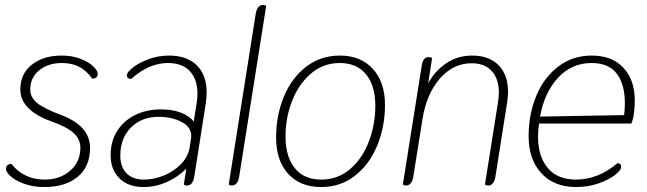

<svg xmlns="http://www.w3.org/2000/svg" viewBox="-20 -744 2608 774"><path d="M4 -63Q4 -73 10 -78Q16 -83 27 -83Q49 -53 83.5 -36.5Q118 -20 159 -20Q222 -20 263 -56Q304 -92 304 -148Q304 -183 276.5 -208Q249 -233 186 -255Q62 -300 62 -383Q62 -447 108.5 -483.5Q155 -520 229 -520Q271 -520 304.5 -507Q338 -494 356 -476.5Q374 -459 374 -447Q374 -427 352 -427Q329 -459 299.5 -474.5Q270 -490 230 -490Q174 -490 138 -460.5Q102 -431 102 -383Q102 -351 130 -328.5Q158 -306 225 -281Q343 -237 343 -148Q343 -72 293 -31Q243 10 159 10Q113 10 77.5 -3Q42 -16 23 -33.5Q4 -51 4 -63Z M426 -118Q426 -174 452 -215.5Q478 -257 524 -280Q570 -303 629 -303Q675 -303 709 -290Q743 -277 761 -254L773 -330Q776 -350 776 -367Q776 -424 745.5 -457Q715 -490 657 -490Q581 -490 509 -426Q489 -426 492 -444Q494 -455 518 -473.5Q542 -492 580.5 -506Q619 -520 661 -520Q734 -520 773.5 -480.5Q813 -441 813 -372Q813 -353 810 -330L763 -31Q757 4 733 4Q728 4 721 0L731 -64Q697 -30 652 -10Q607 10 559 10Q497 10 461.5 -25Q426 -60 426 -118ZM745 -152 750 -185Q751 -189 751 -195Q751 -232 712 -252.5Q673 -273 619 -273Q551 -273 508 -230Q465 -187 465 -116Q465 -71 490 -45.5Q515 -20 560 -20Q600 -20 640.5 -36.5Q681 -53 710 -83Q739 -113 745 -152Z M902 0 1011 -689Q1017 -724 1041 -724Q1048 -724 1053 -720L944 -31Q938 4 914 4Q909 4 902 0Z M1093 -190Q1093 -278 1124 -353.5Q1155 -429 1213.5 -474.5Q1272 -520 1350 -520Q1434 -520 1483 -466.5Q1532 -413 1532 -321Q1532 -234 1501 -158Q1470 -82 1411.5 -36Q1353 10 1275 10Q1190 10 1141.5 -43.5Q1093 -97 1093 -190ZM1493 -318Q1493 -399 1455.5 -444.5Q1418 -490 1350 -490Q1283 -490 1233.5 -447.5Q1184 -405 1157.5 -337Q1131 -269 1131 -194Q1131 -112 1168.5 -66Q1206 -20 1275 -20Q1342 -20 1391.5 -62.5Q1441 -105 1467 -173.5Q1493 -242 1493 -318Z M1604 0 1680 -479Q1685 -514 1709 -514Q1715 -514 1722 -510L1706 -408Q1733 -458 1779 -489Q1825 -520 1883 -520Q1952 -520 1990 -481Q2028 -442 2028 -374Q2028 -356 2025 -335L1977 -31Q1971 4 1947 4Q1942 4 1935 0L1988 -335Q1991 -355 1991 -371Q1991 -426 1962.5 -457.5Q1934 -489 1881 -489Q1807 -489 1753 -427Q1699 -365 1683 -263L1646 -31Q1640 4 1616 4Q1611 4 1604 0Z M2111 -195Q2111 -282 2141.5 -356.5Q2172 -431 2230 -475.5Q2288 -520 2366 -520Q2447 -520 2493 -471Q2539 -422 2539 -338Q2539 -315 2535.5 -287.5Q2532 -260 2525 -246H2153Q2149 -221 2149 -192Q2149 -114 2188 -67Q2227 -20 2302 -20Q2391 -20 2469 -86Q2484 -86 2484 -71Q2484 -58 2459 -38.5Q2434 -19 2392.5 -4.5Q2351 10 2302 10Q2214 10 2162.5 -45.5Q2111 -101 2111 -195ZM2496 -280Q2499 -306 2499 -328Q2499 -404 2466.5 -447Q2434 -490 2365 -490Q2285 -490 2230 -431Q2175 -372 2157 -274Z"/></svg>

Font: Thasadith
Style: Italic
Weight: 400
Italic angle: -9°
Designer: Cadson Demak Co.,Ltd.
Foundry: Cadson Demak Co.,Ltd.
Version: Version 1.000; ttfautohint (v1.6)